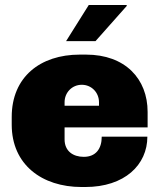

<svg xmlns="http://www.w3.org/2000/svg" viewBox="-20 -740 641 770"><path d="M489 -717 487 -720H336L245 -575H363ZM325 -521H300C141 -521 27 -431 27 -271V-240C27 -80 148 10 307 10H322C480 10 571 -79 571 -192H388C388 -143 364 -111 316 -111C273 -111 239 -134 239 -181V-229H572V-291C572 -424 482 -521 325 -521ZM308 -400C347 -400 377 -369 377 -330V-316H239V-330C239 -369 269 -400 308 -400Z"/></svg>

Font: Chivo Light
Style: Bold
Weight: 900
Designer: Hector Gatti
Foundry: Omnibus-Type
Version: Version 1.003;PS 001.003;hotconv 1.0.70;makeotf.lib2.5.58329